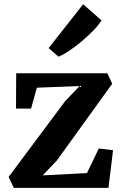

<svg xmlns="http://www.w3.org/2000/svg" viewBox="-20 -904 586 924"><path d="M363 -490 157.5 -482 129.5 -381.5H57L58 -551.5H496.5L520 -501L254 -132L185.5 -60L398.5 -71L455.5 -189.5L524 -181L502 0H46.5L21.5 -52.5L293 -416.5ZM261 -631.5 214 -672.5 380 -883.5 468.5 -806Q456 -785 430.8 -758.8Q405.5 -732.5 374.8 -706.5Q344 -680.5 314.2 -660.5Q284.5 -640.5 262.5 -631.5Z"/></svg>

Font: Merriweather 28pt
Style: Bold
Weight: 700
Version: Version 2.100